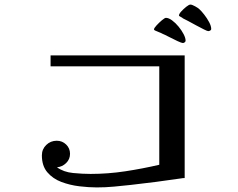

<svg xmlns="http://www.w3.org/2000/svg" viewBox="-20 -842 1040 839"><path d="M787 -64Q783 -64 778 -63.5Q773 -63 768 -62Q714 -54 660 -47Q606 -40 552 -34Q515 -30 478 -26.5Q441 -23 403 -23Q368 -23 326.5 -28Q285 -33 248 -47Q211 -61 187 -89Q163 -117 163 -163Q163 -190 182 -208.5Q201 -227 228 -227Q252 -227 269 -210.5Q286 -194 286 -170Q286 -146 269 -129.5Q252 -113 229 -111Q258 -90 299.5 -86Q341 -82 376 -82Q452 -82 527.5 -93.5Q603 -105 676 -122V-552H201V-600H787ZM791 -664Q791 -660 787 -657Q783 -654 779 -654Q774 -654 755.5 -662.5Q737 -671 718 -681Q699 -691 691 -694Q684 -698 674.5 -701.5Q665 -705 659 -708Q653 -710 653 -714Q653 -719 664 -731Q675 -743 687.5 -753.5Q700 -764 705 -764Q717 -764 732 -753Q747 -742 760.5 -725.5Q774 -709 782.5 -692.5Q791 -676 791 -664ZM903 -715Q903 -711 898.5 -708.5Q894 -706 890 -706Q886 -706 871 -713.5Q856 -721 837.5 -731Q819 -741 802.5 -750Q786 -759 779 -762Q778 -764 770 -768Q762 -772 762 -774Q762 -781 772 -792Q782 -803 794 -812.5Q806 -822 812 -822Q819 -822 832.5 -814.5Q846 -807 851 -802Q860 -794 872.5 -778Q885 -762 894 -745Q903 -728 903 -715Z"/></svg>

Font: Kaisei Decol Medium
Style: Regular
Weight: 500
Designer: Font-Kai, 金井和夫
Foundry: KAZUO KANAI
Version: Version 5.003